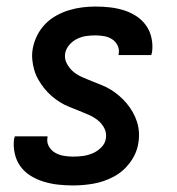

<svg xmlns="http://www.w3.org/2000/svg" viewBox="-20 -558 540 586"><path d="M203 8Q180 8 157.5 5.5Q135 3 113.5 -3.5Q92 -10 73.5 -21.5Q55 -33 42.5 -50Q30 -67 25 -89.5Q20 -112 23 -135Q24 -136 24.5 -138Q25 -140 25 -142H125Q125 -141 125 -140.5Q125 -140 125 -139Q122 -124 129 -111.5Q136 -99 148 -92Q160 -85 174.5 -82.5Q189 -80 203 -80Q218 -80 233 -82Q248 -84 262.5 -90Q277 -96 289 -108Q301 -120 303 -135Q306 -152 298.5 -166.5Q291 -181 278.5 -191Q266 -201 251 -207.5Q236 -214 221 -220Q206 -226 191 -232Q176 -238 162.5 -246.5Q149 -255 137 -265.5Q125 -276 115 -288.5Q105 -301 97 -315Q89 -329 84.5 -344.5Q80 -360 78.5 -376.5Q77 -393 80 -410Q84 -431 93.5 -450Q103 -469 118 -484.5Q133 -500 152 -510.5Q171 -521 191 -527Q211 -533 231 -535.5Q251 -538 271 -538Q294 -538 316 -535.5Q338 -533 358.5 -526.5Q379 -520 396.5 -508.5Q414 -497 426 -480Q438 -463 442.5 -441.5Q447 -420 444 -398Q443 -396 442.5 -394Q442 -392 442 -390H342Q342 -391 342 -392Q342 -393 342 -393Q345 -407 339 -419Q333 -431 322.5 -438Q312 -445 298.5 -447.5Q285 -450 271 -450Q257 -450 243 -448Q229 -446 215.5 -439.5Q202 -433 192 -421.5Q182 -410 179 -396Q176 -379 184 -364Q192 -349 204 -339Q216 -329 231 -322.5Q246 -316 261 -310Q276 -304 291 -298Q306 -292 319.5 -283.5Q333 -275 345 -264.5Q357 -254 367 -242Q377 -230 385 -216Q393 -202 398 -186.5Q403 -171 404 -154Q405 -137 402 -120Q397 -89 376.5 -61.5Q356 -34 326.5 -18.5Q297 -3 265.5 2.5Q234 8 203 8Z"/></svg>

Font: iosevka_custom_sans_ss08 SmBd
Style: Italic
Weight: 600
Italic angle: -10°
Designer: Belleve Invis
Foundry: Belleve Invis
Version: Version 10.3.0; ttfautohint (v1.8.3)